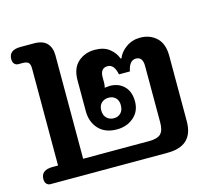

<svg xmlns="http://www.w3.org/2000/svg" viewBox="-89 -704 915 813"><g transform="rotate(-15 368.5 -297.0)"><path d="M13 -28Q13 -68 64 -68H88V-494Q88 -512 80.5 -519Q73 -526 55 -526H36Q27 -526 20 -533Q13 -540 13 -554Q13 -594 64 -594H123Q162 -594 180 -574.5Q198 -555 198 -522V-68H487Q524 -68 538.5 -82.5Q553 -97 553 -132V-380Q553 -420 523 -420Q494 -420 485 -374H437Q428 -420 399 -420Q367 -420 367 -380V-356Q367 -344 364 -335Q380 -337 386 -337Q425 -337 449 -313Q473 -289 473 -246Q473 -203 443 -177Q413 -151 369 -151Q318 -151 289.5 -181.5Q261 -212 261 -260V-395Q261 -448 291 -474.5Q321 -501 364 -501Q404 -501 428 -482Q452 -463 461 -437H465Q474 -462 501 -481.5Q528 -501 563 -501Q606 -501 634.5 -474.5Q663 -448 663 -395V-108Q663 0 550 0H36Q27 0 20 -7Q13 -14 13 -28ZM411 -246Q411 -267 399 -278.5Q387 -290 369 -290Q350 -290 337.5 -278.5Q325 -267 325 -246Q325 -224 337.5 -212Q350 -200 369 -200Q387 -200 399 -212Q411 -224 411 -246Z"/></g></svg>

Font: Maitree SemiBold
Style: Regular
Weight: 600
Designer: CadsonDemak Team
Foundry: CadsonDemak
Version: Version 1.001